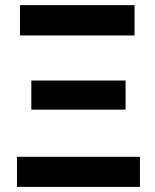

<svg xmlns="http://www.w3.org/2000/svg" viewBox="-20 -731 607 751"><path d="M46.4 -117.7H527.3V0H46.4ZM102.5 -416H471.2V-302.2H102.5ZM58.1 -710.9H506.3V-592.3H58.1Z"/></svg>

Font: Roboto
Style: Bold
Weight: 700
Designer: Google
Version: Version 2.134; 2016; ttfautohint (v1.6)